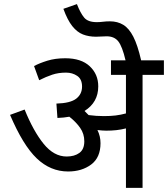

<svg xmlns="http://www.w3.org/2000/svg" viewBox="-20 -916 819 936"><path d="M470 -218Q470 -148 424.5 -114Q379 -80 312 -80Q226 -80 159 -144Q92 -208 29 -356L100 -382Q143 -276 193 -214.5Q243 -153 305 -153Q343 -153 367 -170.5Q391 -188 391 -227Q391 -264 370.5 -293Q350 -322 318 -347Q291 -342 260 -341L255 -411Q323 -413 351.5 -435Q380 -457 380 -494Q380 -530 356.5 -546Q333 -562 302 -562Q265 -562 235 -552Q205 -542 171 -525L146 -594Q172 -608 210.5 -620Q249 -632 298 -632Q376 -632 417.5 -593Q459 -554 459 -495Q459 -417 392 -375Q403 -365 412 -355Q450 -350 486 -350Q518 -350 543 -353Q568 -356 594 -363V-551H521V-622H592Q576 -690 556.5 -714.5Q537 -739 500 -739Q487 -739 474 -738Q461 -737 448 -737Q413 -737 384.5 -748Q356 -759 332.5 -788.5Q309 -818 289 -873L355 -896Q372 -852 390.5 -830Q409 -808 452 -808Q466 -808 482 -810Q498 -812 516 -812Q553 -812 581 -795Q609 -778 630 -737Q651 -696 668 -622H779V-551H675V0H594V-290Q570 -284 547 -281.5Q524 -279 498 -279Q481 -279 455 -282Q470 -252 470 -218Z"/></svg>

Font: Noto Sans Historical
Style: Regular
Weight: 400
Designer: Monotype Design Team
Foundry: Monotype Imaging Inc.
Version: Version 2.013; ttfautohint (v1.8.4.7-5d5b)